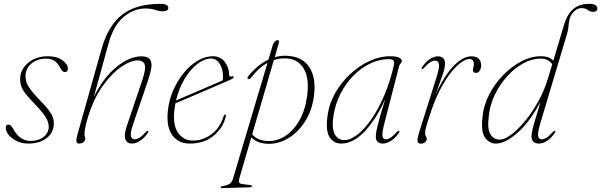

<svg xmlns="http://www.w3.org/2000/svg" viewBox="-20 -738 3122 997"><path d="M138 -6Q179.5 -6 206.2 -27Q233 -48 233 -80.5Q233 -102 218.5 -127.5Q204 -153 159 -199.5Q128.5 -231 112.5 -251.8Q96.5 -272.5 90.5 -289.8Q84.5 -307 84.5 -328Q84.5 -360 103 -386.8Q121.5 -413.5 153.8 -429.8Q186 -446 227.5 -446Q276.5 -446 304.5 -425Q332.5 -404 332.5 -380Q332.5 -364 316.5 -364Q303.5 -364 293.5 -384Q270 -433.5 221.5 -433.5Q173 -433.5 142.8 -407.5Q112.5 -381.5 112.5 -343Q112.5 -326 117.8 -310Q123 -294 138.5 -273Q154 -252 185 -220Q214.5 -189.5 230.8 -169Q247 -148.5 253.2 -132Q259.5 -115.5 259.5 -96.5Q259.5 -50.5 223 -21.5Q186.5 7.5 126.5 7.5Q95 7.5 68.5 -5Q42 -17.5 26 -36.2Q10 -55 10 -74.5Q10 -91 24 -91Q29 -91 35 -86.5Q41 -82 48 -69.5Q66.5 -35.5 89.5 -20.8Q112.5 -6 138 -6Z M439.5 -138.5Q427 -99 423 -77.5Q419 -56 419 -43.5Q419 -34.5 420.8 -29.5Q422.5 -24.5 422.5 -17Q422.5 -6.5 413 0.5Q403.5 7.5 391 7.5Q379 7.5 377 -2.8Q375 -13 381.5 -37L507 -482.5Q541.5 -605.5 614.2 -661.8Q687 -718 812.5 -718Q835.5 -718 844.8 -712Q854 -706 854 -697.5Q854 -679.5 825.5 -679.5Q807 -679.5 785.2 -686.8Q763.5 -694 735.5 -694Q675.5 -694 622.5 -650.5Q569.5 -607 543 -510L467.5 -236Q506 -312 550 -358Q594 -404 636.5 -424.8Q679 -445.5 713 -445.5Q747 -445.5 758.5 -429.8Q770 -414 765.5 -385.2Q761 -356.5 747.5 -317L671.5 -94Q655.5 -47.5 660 -31Q664.5 -14.5 679.5 -14.5Q690 -14.5 703.8 -22.5Q717.5 -30.5 737.5 -53Q745 -60.5 749 -58.5Q752.5 -56.5 748 -48.5Q729.5 -21 707.5 -6.8Q685.5 7.5 665 7.5Q640 7.5 631.2 -14Q622.5 -35.5 637.5 -80.5L719 -322.5Q739 -381.5 731.2 -403Q723.5 -424.5 694.5 -424.5Q660.5 -424.5 612.2 -392.5Q564 -360.5 517 -296.8Q470 -233 439.5 -138.5Z M1152.5 -133.5Q1139 -75 1090 -33.8Q1041 7.5 965.5 7.5Q907 7.5 875.5 -34.8Q844 -77 851 -156.5Q856 -213.5 878 -265.5Q900 -317.5 933.2 -358.2Q966.5 -399 1006 -422.5Q1045.5 -446 1085 -446Q1125 -446 1147.5 -416.5Q1170 -387 1170 -348Q1170 -337 1183 -341.5Q1192 -344.5 1193 -337.5Q1193.5 -331.5 1178.5 -325Q1167.5 -320 1140.2 -308.2Q1113 -296.5 1077.5 -281.2Q1042 -266 1005.2 -250.2Q968.5 -234.5 938 -221.5Q907.5 -208.5 891 -201.5Q887 -181.5 885 -161.5Q877.5 -85.5 905.8 -46.8Q934 -8 982 -8Q1032 -8 1076.5 -39.8Q1121 -71.5 1141.5 -135.5Q1143.5 -143 1148 -143Q1154 -143 1152.5 -133.5ZM1076.5 -434Q1041.5 -434 1005 -406Q968.5 -378 938.8 -328.8Q909 -279.5 894 -216Q913.5 -224.5 945.8 -238.5Q978 -252.5 1014.8 -268Q1051.5 -283.5 1084 -297.8Q1116.5 -312 1136.5 -320.5Q1138 -327.5 1138 -341.5Q1138 -380.5 1120.5 -407.2Q1103 -434 1076.5 -434Z M1282 -333Q1275 -324 1268.5 -328Q1261 -333.5 1269.5 -342.5Q1317.5 -402 1374 -428.5L1396 -502.5Q1399.5 -514 1407 -521.8Q1414.5 -529.5 1420 -529.5Q1432.5 -529.5 1427 -511.5L1406.5 -441Q1443 -451.5 1480.5 -447.5Q1554 -441 1588.2 -386.2Q1622.5 -331.5 1610 -237.5Q1600 -162.5 1563.2 -105.8Q1526.5 -49 1474 -18.5Q1421.5 12 1365 8.5Q1312.5 5 1285 -25L1223 187.5Q1218.5 202 1221.8 209.2Q1225 216.5 1240.5 218L1279.5 223Q1288 224 1288 228.5Q1288 234 1280 234.5L1133.5 239Q1126 239.5 1126 234.5Q1126 230 1132.5 229Q1160 224.5 1172 216.5Q1184 208.5 1189 192.5L1369 -411.5Q1322.5 -386 1282 -333ZM1365 -6Q1413 -2.5 1457 -29.2Q1501 -56 1532.5 -109Q1564 -162 1574.5 -237Q1587.5 -329 1558.8 -378.8Q1530 -428.5 1476 -434Q1438 -438 1402 -426L1289.5 -40.5Q1315 -9.5 1365 -6Z M1977 -101.5Q1963.5 -49.5 1966 -32Q1968.5 -14.5 1984 -14.5Q1995 -14.5 2008 -22.8Q2021 -31 2041 -53Q2048 -60.5 2052.5 -58.5Q2056 -56.5 2051.5 -48.5Q2033 -21 2010.5 -6.8Q1988 7.5 1967.5 7.5Q1951.5 7.5 1941.5 -1Q1931.5 -9.5 1931.5 -29.5Q1931.5 -42.5 1935.8 -63.5Q1940 -84.5 1950.5 -122.5Q1961 -160.5 1981 -224.5Q1932 -116.5 1872.8 -54.5Q1813.5 7.5 1753 7.5Q1712.5 7.5 1691.2 -26Q1670 -59.5 1681 -138.5Q1689 -199 1720.2 -254.2Q1751.5 -309.5 1797.8 -352.8Q1844 -396 1898.2 -421Q1952.5 -446 2006.5 -446Q2037.5 -446 2052 -438.8Q2066.5 -431.5 2066.5 -422Q2066.5 -414.5 2060.8 -408.8Q2055 -403 2053 -396.5ZM1711.5 -136.5Q1701.5 -69.5 1718.8 -40Q1736 -10.5 1768 -10.5Q1799.5 -10.5 1836.5 -39.2Q1873.5 -68 1909.8 -120.8Q1946 -173.5 1976.5 -245.2Q2007 -317 2026 -402.5Q2032 -431 1999.5 -431Q1949.5 -431 1901.8 -408Q1854 -385 1814.2 -344.2Q1774.5 -303.5 1747.5 -250Q1720.5 -196.5 1711.5 -136.5Z M2170.5 -379.5Q2167 -381.5 2171.5 -389.5Q2190 -417 2212 -431.2Q2234 -445.5 2254.5 -445.5Q2270.5 -445.5 2280.8 -436.5Q2291 -427.5 2291 -408.5Q2291 -382.5 2275.2 -340.5Q2259.5 -298.5 2241.5 -245.5Q2265 -300 2295.5 -345.5Q2326 -391 2360.2 -418.2Q2394.5 -445.5 2429 -445.5Q2454 -445.5 2466.2 -432.8Q2478.5 -420 2478.5 -399Q2478.5 -382 2470.8 -370.8Q2463 -359.5 2452 -359.5Q2436 -359.5 2436 -373.5Q2436 -381.5 2438.2 -388.8Q2440.5 -396 2440.5 -404.5Q2440.5 -431.5 2418.5 -431.5Q2391 -431.5 2353.2 -396.5Q2315.5 -361.5 2276.8 -293.8Q2238 -226 2208 -128Q2198.5 -98.5 2193 -80.2Q2187.5 -62 2187.5 -46.5Q2187.5 -35.5 2191.8 -29.8Q2196 -24 2196 -16Q2196 -7 2187 0.5Q2178 8 2165 8Q2150 8 2148.2 -5.2Q2146.5 -18.5 2157 -52.5L2246.5 -336.5Q2263 -387.5 2259.2 -405.5Q2255.5 -423.5 2239.5 -423.5Q2229 -423.5 2215.2 -415.5Q2201.5 -407.5 2182 -385.5Q2174.5 -377.5 2170.5 -379.5Z M2861.5 -48.5Q2843 -21 2821 -6.8Q2799 7.5 2778.5 7.5Q2762 7.5 2751 -1.2Q2740 -10 2740 -29.5Q2740 -41.5 2744.2 -61Q2748.5 -80.5 2758.8 -115.5Q2769 -150.5 2787 -209.5Q2729.5 -102.5 2666.2 -47.5Q2603 7.5 2554.5 7.5Q2521.5 7.5 2499 -22.8Q2476.5 -53 2485.5 -130.5Q2491 -191 2520.2 -247.5Q2549.5 -304 2593.5 -348.8Q2637.5 -393.5 2688 -419.8Q2738.5 -446 2787.5 -446Q2812 -446 2828.2 -439.8Q2844.5 -433.5 2853 -422.5L2909.5 -611Q2925.5 -664 2956.8 -691Q2988 -718 3040.5 -718Q3061.5 -718 3071.8 -711.2Q3082 -704.5 3082 -695.5Q3082 -676.5 3060 -676.5Q3044 -676.5 3031.8 -686.2Q3019.5 -696 2999 -696Q2976 -696 2956.5 -674Q2937 -652 2934 -619.5Q2932.5 -600 2930.2 -586.5Q2928 -573 2923 -557.5L2787 -102Q2771.5 -50 2774.2 -32.2Q2777 -14.5 2793.5 -14.5Q2804 -14.5 2817.5 -22.5Q2831 -30.5 2851 -53Q2858 -60.5 2862 -58.5Q2866 -56.5 2861.5 -48.5ZM2518 -134Q2509.5 -69.5 2526.5 -41.2Q2543.5 -13 2574.5 -13Q2599 -13 2633.8 -38.5Q2668.5 -64 2705.5 -108.5Q2742.5 -153 2774.8 -210.8Q2807 -268.5 2826 -333L2847.5 -404Q2840 -417 2825.2 -425.2Q2810.5 -433.5 2786.5 -433.5Q2741 -433.5 2696 -408.5Q2651 -383.5 2612.8 -341Q2574.5 -298.5 2549 -245Q2523.5 -191.5 2518 -134Z"/></svg>

Font: Fraunces 72pt S000 Thin
Style: Italic
Weight: 100
Italic angle: -16°
Version: Version 1.000; ttfautohint (v1.8.3)